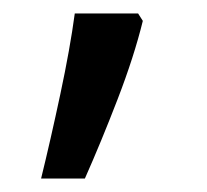

<svg xmlns="http://www.w3.org/2000/svg" viewBox="-20 -136 308 285"><path d="M192 -105Q179 -52 154.5 11.5Q130 75 106 129H41Q55 72 69.5 4Q84 -64 91 -116H185Z"/></svg>

Font: Noto Sans Mayan Numerals
Style: Regular
Weight: 400
Designer: Monotype Design Team
Foundry: Monotype Imaging Inc.
Version: Version 2.001; ttfautohint (v1.8.4.7-5d5b)